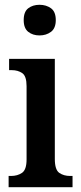

<svg xmlns="http://www.w3.org/2000/svg" viewBox="-20 -782 337 802"><path d="M145 -634Q117 -634 98 -649Q79 -664 79 -698Q79 -733 98 -747.5Q117 -762 145 -762Q173 -762 193 -747.5Q213 -733 213 -698Q213 -664 193 -649Q173 -634 145 -634ZM16 0V-47H26Q53 -47 72 -60Q91 -73 91 -116V-422Q91 -464 73 -476.5Q55 -489 29 -489H18V-536H209V-118Q209 -73 227.5 -60Q246 -47 273 -47H283V0Z"/></svg>

Font: Noto Serif Thai Condensed SemiBold
Style: Regular
Weight: 600
Width: 3
Designer: Monotype Design Team
Foundry: Monotype Imaging Inc.
Version: Version 2.002; ttfautohint (v1.8.4.7-5d5b)